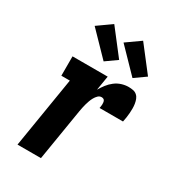

<svg xmlns="http://www.w3.org/2000/svg" viewBox="-189 -879 877 979"><g transform="rotate(30 250.0 -389.5)"><path d="M71 0 139 -416H89V-530H296L282 -445Q293 -464 306 -481Q319 -498 336.5 -511.5Q354 -525 374.5 -531.5Q395 -538 415 -538Q429 -538 442 -535.5Q455 -533 464.5 -524.5Q474 -516 478.5 -504Q483 -492 485 -479Q487 -466 487 -452.5Q487 -439 486 -425.5Q485 -412 483 -398.5Q481 -385 478 -371H340Q341 -377 342 -382.5Q343 -388 343 -393.5Q343 -399 342.5 -404.5Q342 -410 339.5 -415Q337 -420 332 -422Q327 -424 322 -424Q310 -424 301 -415Q292 -406 286 -395Q280 -384 276 -373Q272 -362 269 -351Q266 -340 263.5 -328.5Q261 -317 259 -305L209 0ZM409 -587 279 -721 361 -779 474 -633ZM239 -587 109 -721 191 -779 304 -633Z"/></g></svg>

Font: Iosevka Slab Heavy
Style: Italic
Weight: 900
Italic angle: -9°
Monospace: yes
Designer: Belleve Invis
Foundry: Belleve Invis
Version: Version 11.1.0; ttfautohint (v1.8.3)